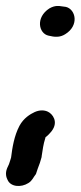

<svg xmlns="http://www.w3.org/2000/svg" viewBox="-30 -511 269 641"><path d="M-6 50C-14 69 -8 83 -5 89C5 113 40 116 65 100C78 92 81 81 90 70L96 52C101 40 106 25 109 13V11C112 -9 115 -31 121 -49L122 -53C127 -56 136 -65 143 -74C166 -105 145 -131 130 -138C120 -143 104 -145 86 -137C71 -130 49 -117 35 -91C17 -57 11 -17 7 15C6 20 3 27 0 37ZM135 -483C88 -453 99 -399 132 -392L147 -389C155 -388 171 -386 188 -397C235 -426 223 -480 190 -488L175 -490C168 -491 154 -494 135 -483Z"/></svg>

Font: Stray Cat
Style: ExBlkObl
Weight: 1000
Version: Version 1.0